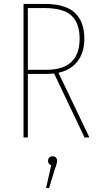

<svg xmlns="http://www.w3.org/2000/svg" viewBox="-20 -701 511 979"><path d="M411 0 256 -326Q232 -324 220 -324H122V0H100V-681H207Q314 -681 362 -635.5Q410 -590 410 -504Q410 -433 375.5 -388.5Q341 -344 278 -330L436 0ZM386 -504Q386 -582 345 -621Q304 -660 205 -660H122V-345H216Q386 -345 386 -504ZM271 119Q271 129 266 143.5Q261 158 259 164L230 258H215L241 142Q225 135 225 119Q225 109 231 102.5Q237 96 248 96Q259 96 265 102Q271 108 271 119Z"/></svg>

Font: Fira Sans Extra Condensed Thin
Style: Regular
Weight: 250
Width: 1
Designer: Carrois Corporate & Edenspiekermann AG
Foundry: Carrois Corporate GbR & Edenspiekermann AG
Version: Version 4.203